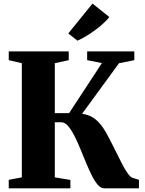

<svg xmlns="http://www.w3.org/2000/svg" viewBox="-20 -1022 785 1042"><path d="M27.5 0V-46L98.5 -59.5V-679L27.5 -695.5V-743H353V-695.5L277.5 -679V-408H355L533 -679.5L453 -695.5V-743H709V-695.5L626 -679L425.5 -404.5Q461 -399.5 486.5 -382.8Q512 -366 532.8 -337.8Q553.5 -309.5 574 -268.5Q592.5 -233.5 609.8 -197.8Q627 -162 642.8 -131.8Q658.5 -101.5 672.8 -81.5Q687 -61.5 698.5 -57.5L734 -46V0H545.5Q527.5 0 511.2 -18.5Q495 -37 479.5 -67.5Q464 -98 448.5 -135.2Q433 -172.5 418 -209Q402 -248.5 384.8 -282.8Q367.5 -317 349.8 -337.8Q332 -358.5 312.5 -358.5H277.5V-59.5L362 -45.5V0ZM400 -801.5 350.5 -840.5 482 -1002.5 573.5 -929.5Q558 -910.5 537.8 -892.2Q517.5 -874 494.5 -857.2Q471.5 -840.5 448 -826.2Q424.5 -812 401 -801.5Z"/></svg>

Font: Merriweather 72pt Black
Style: Regular
Weight: 900
Version: Version 2.100